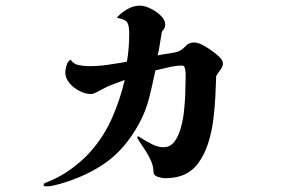

<svg xmlns="http://www.w3.org/2000/svg" viewBox="-20 -631 1040 682"><path d="M772 -405Q772 -395 762.5 -382.5Q753 -370 748 -361Q747 -330 745 -289Q743 -248 737.5 -204.5Q732 -161 719 -121Q706 -81 683.5 -50.5Q661 -20 625 -7Q611 -2 595.5 0Q580 2 566 2Q555 2 540 -3Q525 -8 525 -22Q525 -40 516.5 -59.5Q508 -79 496.5 -96.5Q485 -114 476.5 -126.5Q468 -139 468 -143Q468 -147 471 -147Q472 -147 486.5 -137.5Q501 -128 521.5 -118Q542 -108 561 -108Q584 -108 598.5 -126.5Q613 -145 621.5 -174Q630 -203 633.5 -235.5Q637 -268 638 -295.5Q639 -323 639 -339Q639 -350 639.5 -361Q640 -372 638 -382Q637 -389 635 -393.5Q633 -398 625 -398Q606 -398 579 -392Q552 -386 532 -381Q522 -332 510 -284Q498 -236 474 -192Q426 -104 358 -55Q290 -6 194 22Q184 24 171.5 27.5Q159 31 148 31Q145 31 140 30.5Q135 30 135 26Q135 21 141 18.5Q147 16 150 15Q193 -2 233 -31Q273 -60 303 -94Q350 -148 378.5 -213Q407 -278 423 -347Q403 -339 383 -332Q363 -325 343 -314Q336 -310 323.5 -303.5Q311 -297 303 -297Q284 -297 263 -307.5Q242 -318 227 -335.5Q212 -353 212 -374Q212 -385 216.5 -399.5Q221 -414 231 -419Q241 -403 260.5 -399.5Q280 -396 296 -396Q330 -396 364.5 -401Q399 -406 431 -412Q435 -437 437 -461.5Q439 -486 439 -511Q439 -541 431.5 -552Q424 -563 395 -568Q409 -585 431.5 -598Q454 -611 477 -611Q493 -611 514 -601Q535 -591 551 -575.5Q567 -560 567 -542Q567 -535 563 -529Q559 -523 555 -518Q551 -497 548 -476Q545 -455 540 -434Q547 -436 563 -438.5Q579 -441 594 -443.5Q609 -446 613 -448Q627 -454 639 -467Q651 -480 668 -480Q684 -480 698 -472Q708 -467 725.5 -455.5Q743 -444 757.5 -430.5Q772 -417 772 -405Z"/></svg>

Font: Kaisei Tokumin ExtraBold
Style: Regular
Weight: 800
Designer: Font-Kai, 金井和夫
Foundry: KAZUO KANAI
Version: Version 5.003